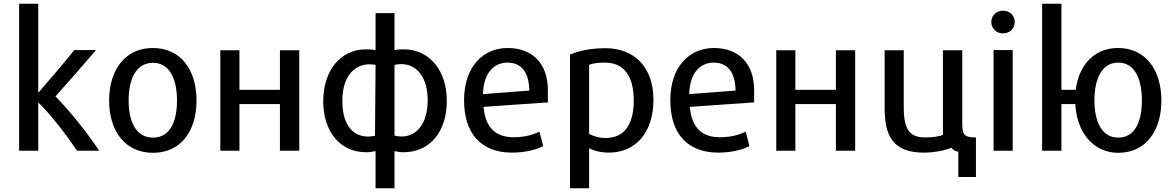

<svg xmlns="http://www.w3.org/2000/svg" viewBox="-20 -800 6259 1024"><path d="M509 4H391C337 -76 250 -191 184 -254V4H82V-780H184V-305C246 -376 322 -465 376 -533H492C427 -457 345 -363 276 -286C354 -206 445 -93 509 4Z M1028 -264C1028 -100 944 15 796 15C648 15 562 -100 562 -264C562 -429 649 -544 795 -544C943 -544 1028 -429 1028 -264ZM924 -264C924 -373 888 -465 796 -465C703 -465 666 -373 666 -264C666 -154 704 -66 796 -66C888 -66 924 -154 924 -264Z M1576 -532V4H1473V-245H1257V4H1155V-532H1257V-321H1473V-532Z M2084 204H1983V6C1967 9 1950 12 1933 12C1792 12 1704 -100 1704 -259C1704 -419 1791 -537 1933 -537C1947 -537 1963 -536 1983 -533V-730H2084V-533C2102 -536 2118 -537 2132 -537C2272 -537 2363 -423 2363 -261C2363 -98 2273 12 2132 12C2115 12 2099 9 2084 6ZM2120 -458C2107 -458 2096 -457 2084 -454V-77C2095 -74 2108 -72 2121 -72C2208 -72 2261 -148 2261 -266C2261 -382 2207 -458 2120 -458ZM1980 -76 1983 -454C1971 -456 1961 -457 1951 -457C1871 -457 1807 -394 1806 -266C1805 -140 1856 -77 1934 -72C1949 -71 1960 -72 1980 -76Z M2902 -254 2559 -230C2568 -124 2619 -68 2720 -68C2783 -68 2829 -84 2857 -98L2877 -21C2846 -4 2785 14 2711 14C2544 14 2455 -90 2455 -265C2455 -448 2560 -544 2687 -544C2820 -544 2902 -461 2902 -319ZM2803 -317C2801 -418 2759 -466 2686 -466C2610 -466 2558 -405 2556 -298Z M3465 -268C3465 -97 3374 14 3226 14C3181 14 3144 2 3122 -9V204H3020V-509C3062 -527 3125 -543 3209 -543C3367 -543 3465 -438 3465 -268ZM3360 -265C3360 -391 3310 -466 3207 -466C3166 -466 3140 -462 3122 -454V-86C3140 -76 3172 -64 3209 -64C3315 -64 3360 -143 3360 -265Z M4002 -254 3659 -230C3668 -124 3719 -68 3820 -68C3883 -68 3929 -84 3957 -98L3977 -21C3946 -4 3885 14 3811 14C3644 14 3555 -90 3555 -265C3555 -448 3660 -544 3787 -544C3920 -544 4002 -461 4002 -319ZM3903 -317C3901 -418 3859 -466 3786 -466C3710 -466 3658 -405 3656 -298Z M4541 -532V4H4438V-245H4222V4H4120V-532H4222V-321H4438V-532Z M5112 -532V-157C5112 -89 5112 -67 5185 -67V144H5091V9C5074 7 5062 -1 5054 -12C5023 1 4967 14 4907 14C4738 14 4698 -81 4698 -225V-532H4800V-234C4800 -127 4818 -67 4914 -67C4957 -67 4993 -73 5009 -81V-532Z M5392 -683C5392 -647 5364 -622 5329 -622C5295 -622 5267 -647 5267 -683C5267 -719 5295 -743 5329 -743C5364 -743 5392 -719 5392 -683ZM5381 4H5279V-533H5381Z M6174 -264C6174 -100 6089 15 5944 15C5808 15 5722 -98 5715 -245H5641V4H5538V-780H5641V-321H5717C5735 -455 5816 -544 5943 -544C6089 -544 6174 -428 6174 -264ZM6070 -265C6070 -374 6035 -466 5944 -466C5853 -466 5817 -374 5817 -265C5817 -155 5854 -66 5944 -66C6035 -66 6070 -155 6070 -265Z"/></svg>

Font: Repo Medium
Style: Regular
Weight: 500
Designer: Stefan Peev
Foundry: Context Ltd
Version: Version 1.502